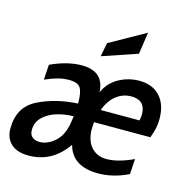

<svg xmlns="http://www.w3.org/2000/svg" viewBox="-119 -860 971 983"><g transform="rotate(15 366.5 -369.0)"><path d="M-8 -96Q-8 -211 84.5 -257Q177 -303 294 -309Q294 -368 279.5 -391Q265 -414 219 -414Q190 -414 161 -406.5Q132 -399 93 -382L98 -462Q186 -503 263 -503Q380 -503 385 -393Q408 -446 458.5 -474.5Q509 -503 569 -503Q637 -503 677 -460Q717 -417 717 -340Q717 -313 712 -290.5Q707 -268 696 -238H397Q395 -206 395 -195Q398 -135 428.5 -103.5Q459 -72 507 -72Q568 -72 649 -110L644 -29Q564 10 485 10Q347 10 319 -97Q242 14 117 14Q56 14 24 -15.5Q-8 -45 -8 -96ZM620 -307Q624 -324 624 -343Q622 -415 549 -415Q504 -415 469 -387.5Q434 -360 414 -307ZM283 -199 289 -240Q246 -240 202.5 -227.5Q159 -215 129.5 -187Q100 -159 100 -117Q100 -93 114.5 -80.5Q129 -68 153 -68Q195 -68 233 -101Q271 -134 283 -199ZM357 -646 546 -752 529 -636 343 -573Z"/></g></svg>

Font: Cabin Medium
Style: Italic
Weight: 500
Italic angle: -7°
Designer: Pablo Impallari
Foundry: Pablo Impallari. http://www.impallari.com Igino Marini. http://www.ikern.com
Version: Version 2.200